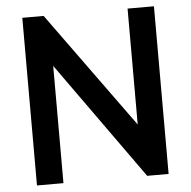

<svg xmlns="http://www.w3.org/2000/svg" viewBox="-53 -797 844 850"><g transform="rotate(-5 369.5 -372.5)"><path d="M77.1 0V-745.1H171.9L544.9 -230V-745.1H662.1V0H566.9L194.8 -521V0Z"/></g></svg>

Font: Plus Jakarta Sans SemiBold
Style: Regular
Weight: 600
Designer: Gumpita Rahayu
Foundry: Tokotype
Version: Version 2.006